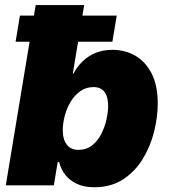

<svg xmlns="http://www.w3.org/2000/svg" viewBox="-20 -748 681 775"><path d="M360.8 7.8Q320.3 7.8 291 -5.6Q261.7 -19 243.7 -42Q225.6 -64.9 218.8 -93.8H212.9L197.3 0H3.4L124 -727.5H319.8L273.9 -451.2H276.9Q291.5 -479.5 314.2 -501.2Q336.9 -522.9 366.9 -534.9Q397 -546.9 433.6 -546.9Q484.4 -546.9 525.9 -523.2Q567.4 -499.5 592 -451.4Q616.7 -403.3 616.7 -330.6Q616.7 -275.9 602.1 -216.8Q587.4 -157.7 556.4 -106.7Q525.4 -55.7 476.8 -23.9Q428.2 7.8 360.8 7.8ZM295.9 -143.1Q329.1 -143.1 352.1 -161.4Q375 -179.7 389.2 -208Q403.3 -236.3 409.9 -266.6Q416.5 -296.9 416.5 -320.8Q416.5 -356.9 401.9 -376.7Q387.2 -396.5 357.4 -396.5Q327.6 -396.5 304.4 -380.1Q281.2 -363.8 265.4 -337.6Q249.5 -311.5 241.5 -281Q233.4 -250.5 233.4 -222.2Q233.4 -185.1 249.8 -164.1Q266.1 -143.1 295.9 -143.1ZM43 -579.6 60.5 -685.1H451.2L433.6 -579.6Z"/></svg>

Font: Inter 18pt Black
Style: Italic
Weight: 900
Italic angle: -9.3988°
Designer: Rasmus Andersson
Foundry: rsms
Version: Version 4.001;git-66647c0bb